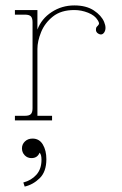

<svg xmlns="http://www.w3.org/2000/svg" viewBox="-20 -444 450 708"><path d="M35 0V-17H72Q88 -17 94 -23.5Q100 -30 100 -45V-362Q100 -377 94 -383.5Q88 -390 72 -390H35V-407H118V-335Q133 -375 170.5 -399.5Q208 -424 254 -424Q298 -424 326 -405.5Q354 -387 364 -363Q374 -339 364 -324Q357 -314 346.5 -318Q336 -322 334 -331Q333 -342 337.5 -346Q342 -350 344.5 -354.5Q347 -359 340 -370Q330 -387 305 -397Q280 -407 254 -407Q205 -407 175 -383Q145 -359 131.5 -325.5Q118 -292 118 -264V-17H172V0ZM100 67Q125 67 138 89Q151 111 151 143Q151 189 126.5 213Q102 237 71 244L66 229Q96 221 114.5 200Q133 179 133 145Q133 126 126 119Q118 139 96 139Q81 139 71 128.5Q61 118 61 103Q61 88 72 77.5Q83 67 100 67Z"/></svg>

Font: Grandiflora One
Style: Regular
Weight: 400
Designer: Haesung Cho
Foundry: JAMO
Version: Version 1.000; ttfautohint (v1.8.4.7-5d5b);gftools[0.9.28]